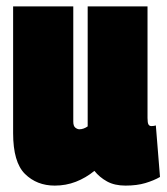

<svg xmlns="http://www.w3.org/2000/svg" viewBox="-20 -570 521 600"><path d="M151 10Q95 10 58 -26.5Q21 -63 21 -154V-550H209V-190Q209 -176 215.5 -171Q222 -166 228 -166Q241 -166 254 -175V-550H441V-201Q441 -186 444 -181Q447 -176 453 -176Q461 -176 467 -178L480 -17Q461 -6 434.5 2Q408 10 372 10Q338 10 314.5 -3Q291 -16 275 -36Q248 -14 217 -2Q186 10 151 10Z"/></svg>

Font: Georama Condensed Black
Style: Regular
Weight: 900
Width: 3
Designer: Jean-Baptiste Levee
Foundry: Production Type
Version: Version 1.000